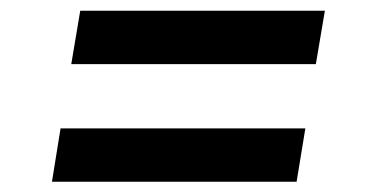

<svg xmlns="http://www.w3.org/2000/svg" viewBox="-20 -470 709 364"><path d="M115.1 -348.4H578.8L595.9 -449.6H132.1ZM78.5 -125.4H542.3L558.9 -226.6H94.8Z"/></svg>

Font: Magic Ui Pro Semi Bold
Style: Italic
Weight: 600
Italic angle: -9.39999°
Designer: Stefan Endress, Andreas Faust
Version: Version 1.000;FEAKit 1.0